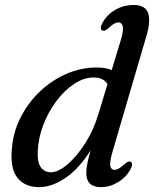

<svg xmlns="http://www.w3.org/2000/svg" viewBox="-20 -738 617 768"><path d="M566.5 -597 430 -131Q418 -90 421.2 -74.2Q424.5 -58.5 438 -58.5Q446 -58.5 455.2 -63.8Q464.5 -69 478 -81.5Q493 -95.5 502.5 -91Q514.5 -85 502 -61Q484.5 -28.5 451.8 -9Q419 10.5 383.5 10.5Q325 10.5 325 -46.5Q325 -61.5 329 -82.2Q333 -103 342.5 -137Q296.5 -63.5 242.2 -26.5Q188 10.5 136 10.5Q79.5 10.5 49.8 -26.8Q20 -64 27.5 -143.5Q32.5 -209 62 -267.5Q91.5 -326 138.8 -371.2Q186 -416.5 244.8 -442.2Q303.5 -468 367 -468Q401.5 -468 427 -458L463 -577Q475 -617 471 -632.8Q467 -648.5 453.5 -648.5Q445.5 -648.5 436.2 -643.2Q427 -638 413.5 -625Q398.5 -611.5 389 -616Q377 -622 389.5 -646Q407.5 -679 440.8 -698.5Q474 -718 514.5 -718Q560.5 -718 572 -686.8Q583.5 -655.5 566.5 -597ZM131 -133Q129 -87.5 143.8 -68.2Q158.5 -49 183.5 -49Q213 -49 249.8 -80.2Q286.5 -111.5 320.2 -164Q354 -216.5 373 -280L410 -401.5Q394 -428 354.5 -428Q315 -428 276 -402Q237 -376 204.8 -332.8Q172.5 -289.5 152.8 -237.2Q133 -185 131 -133Z"/></svg>

Font: Fraunces 9pt
Style: Italic
Weight: 400
Italic angle: -16°
Version: Version 1.000;[b76b70a41]